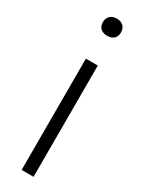

<svg xmlns="http://www.w3.org/2000/svg" viewBox="-202 -781 609 809"><g transform="rotate(30 102.5 -376.5)"><path d="M73.5 0V-541.5H131.5V0ZM102.5 -669.5Q82 -669.5 70.2 -680.5Q58.5 -691.5 58.5 -710.5Q58.5 -730 70.2 -741.5Q82 -753 102.5 -753Q123 -753 134.8 -741.5Q146.5 -730 146.5 -710.5Q146.5 -691.5 134.8 -680.5Q123 -669.5 102.5 -669.5Z"/></g></svg>

Font: Encode Sans SemiCondensed SemiCondensed Light
Style: Regular
Weight: 300
Width: 4
Designer: Multiple Designers
Foundry: Impallari Type
Version: Version 3.000; ttfautohint (v1.8.3) -l 8 -r 50 -G 200 -x 14 